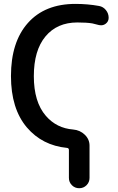

<svg xmlns="http://www.w3.org/2000/svg" viewBox="-20 -784 613 1000"><path d="M361.3 -109.4Q396.5 -106.4 421.4 -82.5Q446.3 -58.6 446.3 -25.4V142.6Q446.3 165 430.7 180.7Q415 196.3 392.6 196.3Q370.1 196.3 354.5 180.7Q338.9 165 338.9 142.6V-2.9Q338.9 -12.7 329.1 -13.7Q200.2 -26.4 120.1 -120.1Q37.1 -217.8 37.1 -387.7Q37.1 -565.4 125.5 -664.6Q213.9 -763.7 373 -763.7Q436.5 -763.7 496.1 -752.9Q517.6 -749 531.7 -731.4Q545.9 -713.9 545.9 -691.4Q545.9 -671.9 530.3 -660.2Q519.5 -652.3 506.8 -652.3Q502 -652.3 496.1 -653.3Q475.6 -659.2 460.9 -662.1Q431.6 -667 382.8 -667Q277.3 -667 216.8 -594.2Q156.2 -521.5 156.2 -387.2Q156.2 -252.9 218.8 -180.7Q274.4 -116.2 361.3 -109.4Z"/></svg>

Font: Gen Jyuu GothicX Medium
Style: Regular
Weight: 500
Designer: Ryoko NISHIZUKA (kana &amp; ideographs); Paul D. Hunt (Latin, Greek &amp; Cyrillic); Wenlong ZHANG (bopomofo); Sandoll C
Version: Version 1.058.20140828